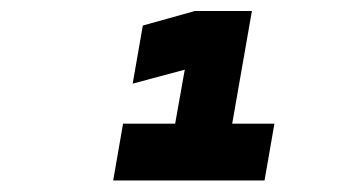

<svg xmlns="http://www.w3.org/2000/svg" viewBox="-20 -713 626 342"><path d="M181.6 -391.6 199.2 -492.7H292L309.1 -588.9L216.3 -564L234.4 -667.5L327.1 -693.4H428.7L393.6 -492.7H468.8L451.2 -391.6Z"/></svg>

Font: CaskaydiaCove NFP
Style: Bold Italic
Weight: 700
Italic angle: -10°
Designer: Aaron Bell
Foundry: Saja Typeworks
Version: Version 2111.001; VTT 6.35;Nerd Fonts 3.1.1